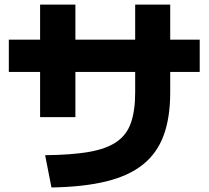

<svg xmlns="http://www.w3.org/2000/svg" viewBox="-20 -816 920 846"><path d="M178.9 -132.2Q295.6 -133.3 372.2 -146.7Q448.9 -160 493.9 -191.1Q538.9 -222.2 557.2 -275.6Q575.6 -328.9 575.6 -408.9V-795.6H730V-408.9Q730 -297.8 701.1 -219.4Q672.2 -141.1 610 -91.1Q547.8 -41.1 447.8 -16.7Q347.8 7.8 206.7 10ZM156.7 -300V-795.6H312.2V-300ZM18.9 -498.9V-641.1H860V-498.9Z"/></svg>

Font: Paperlogy 8 ExtraBold
Style: Regular
Weight: 800
Designer: redesigned by Lee Juim, glyphs from Gmarket Sans & Montserrat
Foundry: PT&
Version: Version 1.001